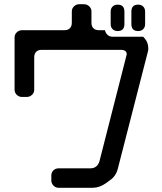

<svg xmlns="http://www.w3.org/2000/svg" viewBox="-20 -785 768 909"><path d="M477 -642H448Q432 -642 422.5 -651Q413 -660 413 -677V-731Q413 -745 402.5 -755Q392 -765 377 -765H355Q341 -765 330.5 -755Q320 -745 320 -731V-677Q320 -661 311 -651.5Q302 -642 285 -642H84Q70 -642 59.5 -632Q49 -622 49 -608V-360Q49 -346 59.5 -336Q70 -326 84 -326H106Q121 -326 131.5 -336Q142 -346 142 -360V-514Q142 -530 151 -539.5Q160 -549 177 -549H552Q580 -549 580 -528Q580 -527 574 -504L451 -22Q441 12 407 12H257Q243 12 233 21.5Q223 31 223 46V69Q223 83 233 93.5Q243 104 257 104H419Q451 104 482 82L501 68Q529 49 538 13L680 -540Q682 -546 682 -549Q682 -551 682 -552.5Q682 -554 682 -556Q682 -583 666 -602L658 -611H515Q498 -611 488.5 -620.5Q479 -630 477 -642ZM634 -638Q649 -638 658 -647Q667 -656 667 -671V-730Q667 -745 658 -754Q649 -763 634 -763Q602 -763 602 -730V-671Q602 -638 634 -638ZM537 -638Q569 -638 569 -671V-730Q569 -763 537 -763Q522 -763 513 -754Q504 -745 504 -730V-671Q504 -656 513 -647Q522 -638 537 -638Z"/></svg>

Font: WD-XL Lubrifont TC
Style: Regular
Weight: 400
Designer: [WD-XL Lubrifont] Copyright 2020-2022 (c) NightFurySL2001, Skr-ZERO; [ZCOOL QingKe HuangYou] Copyright 2018-2022 (c) The
Version: Version 2.001;hotconv 1.1.1;makeotfexe 2.6.0